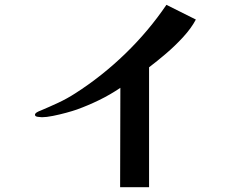

<svg xmlns="http://www.w3.org/2000/svg" viewBox="-20 -759 1040 796"><path d="M792 -678 670 -739Q596 -630 499.5 -536.5Q403 -443 292 -372Q258 -350 221.5 -333Q185 -316 147 -300Q143 -299 134 -294Q125 -289 125 -283Q125 -276 137.5 -274.5Q150 -273 154 -273Q172 -273 199.5 -278.5Q227 -284 254.5 -291.5Q282 -299 299 -305Q346 -322 392 -344.5Q438 -367 479 -395L478 17H598V-480Q631 -505 668.5 -537Q706 -569 739.5 -605.5Q773 -642 792 -678Z"/></svg>

Font: UoqMunThenKhung
Style: Regular
Weight: 400
Designer: Font-Kai, 金井和夫, 宇文滿月
Foundry: Kazuo Kanai, Moonlit Owen
Version: Version 1.197